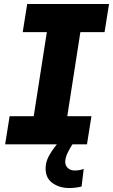

<svg xmlns="http://www.w3.org/2000/svg" viewBox="-20 -720 564 958"><path d="M327.3 218.3Q274 218.3 239 191.2Q204 164 208 109.7Q210 80.7 229.5 48.5Q249 16.3 274.8 -13Q300.7 -42.3 322.5 -62.8Q344.3 -83.3 350.3 -89L390 -67Q386 -63 373.5 -46.2Q361 -29.3 345.7 -6.5Q330.3 16.3 318.7 40Q307 63.7 305.7 82.3Q303.7 103.7 317.2 117.2Q330.7 130.7 353.3 130.7Q364.7 130.7 376 128.7Q387.3 126.7 397.7 123L387 210.7Q375 214 357.5 216.2Q340 218.3 327.3 218.3ZM5.7 0 28 -140.3H148.3L213.7 -559.7H93.3L115.7 -700H524L501.7 -559.7H381L315.7 -140.3H436.3L414 0Z"/></svg>

Font: MuseoModerno Thin
Style: Italic
Weight: 100
Italic angle: -9°
Designer: Pablo Cosgaya, Héctor Gatti, Marcela Romero, and the Authors of The MuseoModerno Project.
Foundry: Omnibus-Type Team
Version: Version 1.003